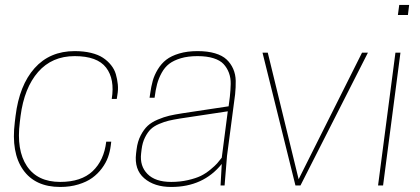

<svg xmlns="http://www.w3.org/2000/svg" viewBox="-20 -740 1677 766"><path d="M39.1 -252.9 42 -276.9Q57.1 -399.9 117.9 -468Q178.7 -536.1 277.8 -536.1Q314 -536.1 343 -529.1Q372.1 -522 390.9 -509.5Q409.7 -497.1 423.1 -480.2Q436.5 -463.4 442.1 -444.1Q447.8 -424.8 450 -403.3Q452.1 -381.8 448.2 -360.8L445.8 -345.2H425.8Q438.5 -424.3 403.3 -470.2Q368.2 -516.1 277.8 -516.1Q187.5 -516.1 132.1 -452.9Q76.7 -389.6 62 -276.9L59.1 -252.9Q44.9 -141.1 87.2 -77.6Q129.4 -14.2 220.2 -14.2Q304.2 -14.2 349.6 -57.1Q395 -100.1 403.8 -174.8H423.8L421.9 -159.2Q418.9 -135.3 410.9 -112.8Q402.8 -90.3 386.5 -68.4Q370.1 -46.4 347.9 -30.3Q325.7 -14.2 292.7 -4.2Q259.8 5.9 220.2 5.9Q120.1 5.9 72 -62.7Q23.9 -131.3 39.1 -252.9Z M522.9 -127.9 524.9 -144Q528.8 -175.8 541.3 -199.7Q553.7 -223.6 569.1 -238Q584.5 -252.4 609.4 -262.9Q634.3 -273.4 655.3 -278.3Q676.3 -283.2 708 -288.1L892.1 -315.9L897 -354Q899.9 -380.9 900.4 -405Q900.9 -429.2 893.3 -449.5Q885.7 -469.7 871.8 -484.6Q857.9 -499.5 831.5 -507.8Q805.2 -516.1 768.1 -516.1Q730 -516.1 701.4 -507.6Q672.9 -499 655 -485.4Q637.2 -471.7 625 -449.5Q612.8 -427.2 606.7 -404.3Q600.6 -381.3 596.7 -350.1H576.7L579.1 -366.2Q583 -395 589.4 -417.7Q595.7 -440.4 609.6 -463.4Q623.5 -486.3 643.3 -501.7Q663.1 -517.1 695.1 -526.6Q727.1 -536.1 768.1 -536.1Q808.6 -536.1 837.9 -527.3Q867.2 -518.6 884 -502.7Q900.9 -486.8 910.4 -465.1Q919.9 -443.4 920.4 -417.7Q920.9 -392.1 918 -363.8L885.7 -118.2L876 0H859.9L864.7 -85.9Q791 5.9 663.1 5.9Q595.7 5.9 555.4 -28.8Q515.1 -63.5 522.9 -127.9ZM663.1 -14.2Q698.7 -14.2 730.2 -21.5Q761.7 -28.8 781.2 -38.3Q800.8 -47.9 819.6 -63.5Q838.4 -79.1 846.2 -88.1Q854 -97.2 864.7 -110.8L888.7 -295.9L697.8 -267.1Q670.9 -262.7 653.3 -258.5Q635.7 -254.4 615 -245.6Q594.2 -236.8 581.5 -224.6Q568.8 -212.4 558.6 -191.9Q548.3 -171.4 544.9 -144L543 -127.9Q537.1 -77.6 568.4 -45.9Q599.6 -14.2 663.1 -14.2Z M1171.4 -24.9 1424.3 -529.8H1447.8L1178.7 0H1158.7L1027.3 -529.8H1048.3Z M1488.3 0 1557.6 -529.8H1577.6L1508.3 0ZM1612.3 -720.2 1607.4 -680.2H1567.4L1572.8 -720.2Z"/></svg>

Font: Cooper Hewitt
Style: Thin Italic
Weight: 702
Designer: Village Type and Design LLC
Foundry: Cooper Hewitt Smithsonian Design Museum
Version: 1.000